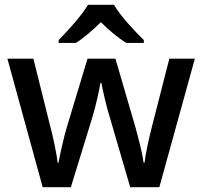

<svg xmlns="http://www.w3.org/2000/svg" viewBox="-20 -786 848 805"><path d="M458 -766H349C323 -721 263 -656 226 -618V-606H298C333 -628 367 -658 403 -693C438 -658 475 -627 510 -606H583V-618C545 -655 483 -721 458 -766ZM441 -292 526 -1H648L797 -540H690L620 -267C605 -209 590 -141 586 -104H582C577 -145 560 -207 548 -252L464 -540H347L260 -252C248 -213 232 -140 225 -103H222C217 -144 203 -211 188 -267L120 -540H11L159 -1H277L366 -290C383 -346 396 -408 401 -438H405C411 -408 424 -346 441 -292Z"/></svg>

Font: Noto Sans Lao UI Med
Style: Regular
Weight: 500
Designer: Monotype Design Team
Foundry: Monotype Imaging Inc.
Version: Version 2.000